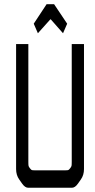

<svg xmlns="http://www.w3.org/2000/svg" viewBox="-20 -883 445 903"><path d="M317.4 -675.8H375V-87.9Q375 -59.6 360.4 -39.1L346.7 -19.5Q333 0 318.4 0H112.3Q97.7 0 84 -19.5L70.3 -39.1Q55.7 -59.6 55.7 -87.9V-675.8H113.3V-122.1Q113.3 -107.4 114.3 -103Q115.2 -98.6 120.6 -91.8Q126 -85 128.9 -83.5Q131.8 -82 142.6 -82H288.1Q298.8 -82 301.8 -83.5Q304.7 -85 310.1 -91.8Q315.4 -98.6 316.4 -103Q317.4 -107.4 317.4 -122.1ZM158.2 -726.6 138.7 -771.5 199.2 -863.3H234.4L295.9 -771.5L276.4 -726.6L218.8 -792H216.8Z"/></svg>

Font: Vancouver Drive
Style: Regular
Weight: 400
Designer: Valery Zaveryaev
Foundry: Cyreal (www.cyreal.org)
Version: Version 1.06